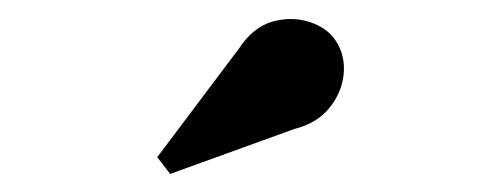

<svg xmlns="http://www.w3.org/2000/svg" viewBox="-20 -1023 540 207"><path d="M163.5 -835.5 149.5 -853.5 237.5 -970.5Q253 -994 274 -999.8Q295 -1005.5 314 -999.2Q333 -993 342 -979Q352.5 -963 350.5 -943Q348.5 -923 335 -906.5Q321.5 -890 297.5 -884Z"/></svg>

Font: Bodoni Moda 9pt
Style: Bold
Weight: 700
Designer: Owen Earl
Foundry: indestructible type
Version: Version 2.005